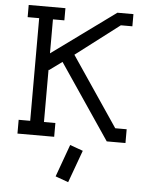

<svg xmlns="http://www.w3.org/2000/svg" viewBox="-60 -719 780 997"><g transform="rotate(5 330.5 -220.5)"><path d="M326.7 35.2 394.5 59.6 333 228.5 265.6 204.1ZM180.7 -71.8H240.2V0H48.8V-71.8H108.9V-606.9H48.8V-670.4H240.2V-606.9H180.7V-429.7L511.2 -670.4H594.7V-606.9H534.7L307.6 -433.6L552.2 -71.8H611.8V0H514.2L249.5 -391.1L182.6 -342.3L180.7 -344.7Z"/></g></svg>

Font: Eligible
Style: Regular
Weight: 500
Version: Version 1.1